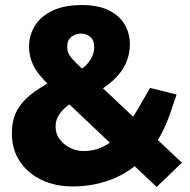

<svg xmlns="http://www.w3.org/2000/svg" viewBox="-20 -730 751 760"><path d="M600 10 174 -393Q129 -436 112 -471Q95 -506 95 -545Q95 -591 118.5 -628.5Q142 -666 188.5 -688Q235 -710 304 -710Q369 -710 411 -689Q453 -668 473.5 -633Q494 -598 494 -555Q494 -515 478.5 -480Q463 -445 429.5 -413.5Q396 -382 343 -354L305 -350Q271 -330 247.5 -311.5Q224 -293 212 -273Q200 -253 200 -229Q200 -199 217.5 -177Q235 -155 260 -143.5Q285 -132 311 -132Q382 -132 436.5 -183.5Q491 -235 537 -318L574 -382L679 -356L656 -288Q622 -186 564 -120.5Q506 -55 430.5 -23.5Q355 8 268 8Q200 8 145.5 -17.5Q91 -43 59 -90.5Q27 -138 27 -202Q27 -260 51 -299Q75 -338 117.5 -367.5Q160 -397 215 -425L258 -431Q308 -454 330.5 -483Q353 -512 353 -543Q353 -570 338 -583.5Q323 -597 300 -597Q279 -597 262.5 -584Q246 -571 246 -547Q246 -526 254 -513Q262 -500 280 -482L700 -86Z"/></svg>

Font: REM
Style: Bold
Weight: 700
Designer: Octavio Pardo
Foundry: Ashler Design
Version: Version 1.005;gftools[0.9.28]